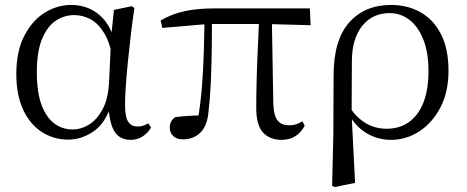

<svg xmlns="http://www.w3.org/2000/svg" viewBox="-20 -551 1888 777"><path d="M257 14Q197 14 149 -17Q101 -48 73.5 -107.5Q46 -167 46 -251Q46 -344 78.5 -406.5Q111 -469 161.5 -500Q212 -531 268 -531Q335 -531 383.5 -489.5Q432 -448 452 -358H459L437 -313Q425 -379 401 -418Q377 -457 345.5 -473.5Q314 -490 280 -490Q240 -490 205.5 -467Q171 -444 150 -393Q129 -342 129 -258Q129 -145 168 -86Q207 -27 275 -27Q307 -27 339 -46Q371 -65 394 -106.5Q417 -148 421 -213L430 -403L441 -511L514 -526L524 -518Q516 -467 509.5 -410.5Q503 -354 497.5 -300Q492 -246 489 -201Q486 -156 486 -127Q486 -77 499 -58Q512 -39 537 -39Q550 -39 560 -42.5Q570 -46 580 -52L591 -35Q579 -13 557.5 1Q536 15 508 15Q466 15 444.5 -17Q423 -49 418 -128H431Q406 -51 357.5 -18.5Q309 14 257 14Z M720 13Q695 13 681 -0.5Q667 -14 667 -34Q667 -49 672.5 -59Q678 -69 689 -77Q714 -80 742 -82Q770 -84 803 -84L779 -57Q792 -131 797.5 -204Q803 -277 805 -346.5Q807 -416 808 -482H838Q838 -420 837 -355Q836 -290 833.5 -226Q831 -162 824 -102Q820 -44 792 -15.5Q764 13 720 13ZM637 -438 630 -468Q674 -494 725.5 -505.5Q777 -517 848 -517H1234L1237 -449L1050 -454H824ZM1120 15Q1072 15 1044.5 -14.5Q1017 -44 1017 -114Q1017 -163 1018.5 -223Q1020 -283 1023 -349Q1026 -415 1029 -482H1080L1086 -132Q1088 -81 1104 -62.5Q1120 -44 1148 -44Q1167 -44 1179.5 -48.5Q1192 -53 1204 -60L1213 -42Q1199 -15 1175.5 0Q1152 15 1120 15Z M1324 200 1329 -6 1330 -245Q1330 -389 1393 -460Q1456 -531 1563 -531Q1630 -531 1682.5 -501Q1735 -471 1765 -412Q1795 -353 1795 -264Q1795 -179 1762.5 -116.5Q1730 -54 1677 -19.5Q1624 15 1562 15Q1506 15 1459.5 -14.5Q1413 -44 1387 -98H1384L1398 -113Q1424 -74 1461 -52Q1498 -30 1545 -30Q1597 -30 1635 -57Q1673 -84 1693.5 -136Q1714 -188 1714 -263Q1714 -339 1693 -391.5Q1672 -444 1636.5 -471Q1601 -498 1557 -498Q1488 -498 1446.5 -447Q1405 -396 1404 -306L1403 -94V-85L1417 189L1334 206Z"/></svg>

Font: Noto Serif KR
Style: Regular
Weight: 400
Designer: Ryoko NISHIZUKA  (kana & ideographs); Frank Grießhammer (Latin, Greek & Cyrillic); Wenlong ZHANG  (bopomofo); Sandoll Co
Foundry: Adobe
Version: Version 2.003-H1;hotconv 1.1.1;makeotfexe 2.6.0